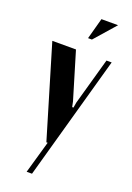

<svg xmlns="http://www.w3.org/2000/svg" viewBox="-162 -743 669 976"><g transform="rotate(20 172.5 -254.5)"><path d="M140 -495 216 -242 222 -213H229L234 -242L305 -495H333L146 175H117L167 0H160L12 -495ZM178 -570 209 -684H299L199 -570Z"/></g></svg>

Font: Moniqa Black Heading
Style: Regular
Weight: 900
Designer: Rajesh Rajput
Foundry: Rajesh Rajput
Version: Version 1.000